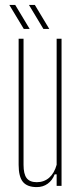

<svg xmlns="http://www.w3.org/2000/svg" viewBox="-20 -758 331 783"><path d="M130 5Q91 5 73.5 -16.2Q56 -37.5 56 -86V-600H76V-86Q76 -48 88.8 -31.5Q101.5 -15 130 -15Q159.5 -15 180.5 -33.2Q201.5 -51.5 211 -86V-600H231V0H211V-47H203Q193.5 -22.5 174.5 -8.8Q155.5 5 130 5ZM157 -640 98 -738H122L181 -640ZM77 -640 18 -738H42L101 -640Z"/></svg>

Font: Big Shoulders Display SC Thin
Style: Regular
Weight: 100
Designer: Patric King
Foundry: XO Type Co
Version: Version 2.002